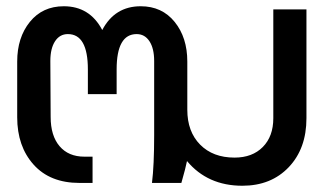

<svg xmlns="http://www.w3.org/2000/svg" viewBox="-20 -585 1040 614"><path d="M261 -363Q261 -476 197 -476Q171 -476 156 -453Q141 -430 141 -390L142 -211Q142 -151 170.5 -117.5Q199 -84 250 -84H276V0H234Q140 0 87.5 -58.5Q35 -117 35 -210V-388Q35 -465 75.5 -515Q116 -565 184 -565Q267 -565 307 -489Q347 -565 430 -565Q498 -565 538.5 -515Q579 -465 579 -388V-234Q579 -164 620 -122.5Q661 -81 730 -81Q787 -81 820.5 -115Q854 -149 854 -207V-555H960V-207Q960 -110 903.5 -50.5Q847 9 755 9Q644 9 578 -70Q574 -49 560 0H466Q473 -56 473 -153V-390Q473 -430 458 -453Q443 -476 417 -476Q353 -476 353 -363V-284H261Z"/></svg>

Font: LT Superior Semi-bold
Style: Regular
Weight: 600
Designer: Daniel Lyons
Foundry: LyonsType
Version: Version 1.0